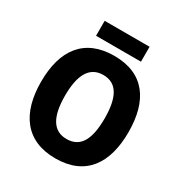

<svg xmlns="http://www.w3.org/2000/svg" viewBox="-202 -1126 1132 1192"><g transform="rotate(30 364.0 -529.5)"><path d="M525 -976H203V-869H525ZM677 -451C677 -677 579 -818 365 -818C152 -818 50 -680 50 -452C50 -226 151 -83 364 -83C579 -83 677 -226 677 -451ZM222 -451C222 -597 265 -681 365 -681C464 -681 506 -599 506 -451C506 -303 465 -222 364 -222C265 -222 222 -305 222 -451Z"/></g></svg>

Font: Noto Sans Kannada UI SemiCondensed ExtraBold
Style: Regular
Weight: 800
Width: 4
Designer: Jelle Bosma - Monotype Design Team
Foundry: Monotype Imaging Inc.
Version: Version 2.005